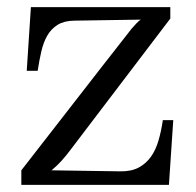

<svg xmlns="http://www.w3.org/2000/svg" viewBox="-20 -520 551 540"><path d="M40 0V-41Q342.8 -430.7 350.3 -439.5Q357.9 -448.2 364.5 -455.1Q371.1 -461.9 376 -464.8L188 -461.9Q160.2 -461.4 142.1 -450.2Q124 -439 113 -419.9Q102.1 -400.9 96.2 -375.2Q90.3 -349.6 85.9 -320.8H55.2L66.9 -500H459V-467.8L177.2 -97.2Q170.9 -88.9 165.3 -82Q159.7 -75.2 153.8 -68.6Q147.9 -62 141.1 -55.4Q134.3 -48.8 125 -41L317.9 -38.1Q349.1 -37.6 370.1 -48.8Q391.1 -60.1 404.8 -79.6Q418.5 -99.1 426 -125.5Q433.6 -151.9 438 -182.1H467.3L455.1 0Z"/></svg>

Font: Parastoo FD
Style: FD
Weight: 400
Foundry: Saber Rastikerdar (saber.rastikerdar@gmail.com)
Version: Version 2.0.1